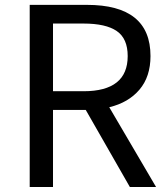

<svg xmlns="http://www.w3.org/2000/svg" viewBox="-20 -753 675 773"><path d="M193.4 -658.2V-385.7H316.4Q494.1 -385.7 494.1 -527.3Q494.1 -597.7 450.2 -627.9Q406.2 -658.2 316.4 -658.2ZM608.4 0H502.9L325.2 -310.5H193.4V0H99.6V-733.4H330.1Q585.9 -733.4 585.9 -527.3Q585.9 -444.3 541.5 -392.1Q497.1 -339.8 419.9 -321.3Z"/></svg>

Font: Nasu
Style: Regular
Weight: 400
Designer: Ryoko NISHIZUKA (kana &amp; ideographs); Paul D. Hunt (Latin, Greek &amp; Cyrillic); Wenlong ZHANG (bopomofo); Sandoll C
Version: Version 2014.1215